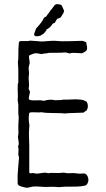

<svg xmlns="http://www.w3.org/2000/svg" viewBox="-20 -894 503 912"><path d="M189 -810 200 -816Q203 -822 210.5 -831Q218 -840 221 -846Q225 -849 232 -859.5Q239 -870 244 -873Q253 -876 271 -871Q275 -866 284 -844Q284 -837 281 -831.5Q278 -826 274 -820.5Q270 -815 268 -811Q266 -810 260 -807.5Q254 -805 251 -804Q250 -801 246 -795.5Q242 -790 241 -786Q240 -785 236 -784Q232 -783 230 -781Q218 -761 202 -755Q201 -751 198 -747Q195 -743 191.5 -739Q188 -735 186 -733Q181 -731 173 -725Q148 -717 142 -728Q142 -735 146 -744Q150 -753 151 -758Q159 -766 175 -786Q187 -803 189 -810ZM119 -202V-74Q121 -71 124.5 -71Q128 -71 132.5 -71.5Q137 -72 140 -72Q151 -67 174 -71.5Q197 -76 209 -71Q220 -74 258 -72Q262 -72 270 -73Q278 -74 281 -74Q285 -74 292 -72.5Q299 -71 302 -71Q307 -71 316 -71.5Q325 -72 329 -72Q330 -72 357 -69Q360 -69 366 -69.5Q372 -70 376.5 -70Q381 -70 385 -69Q398 -61 400 -41Q400 -25 389 -14Q367 -7 324.5 -7.5Q282 -8 258 -5Q236 -8 193 -6Q186 -6 167.5 -7.5Q149 -9 140 -8Q135 -8 123.5 -5Q112 -2 106 -2Q102 -3 91 -5.5Q80 -8 73.5 -11Q67 -14 64 -20Q63 -47 63.5 -60Q64 -73 66.5 -100.5Q69 -128 70 -142Q71 -146 69 -151.5Q67 -157 67 -161Q67 -166 67.5 -173.5Q68 -181 68 -187Q68 -193 65 -197Q69 -203 69 -212Q69 -221 67 -230.5Q65 -240 65 -244Q69 -254 67 -298Q67 -310 69 -336Q69 -340 68 -346Q67 -352 67 -356Q67 -360 67 -368Q67 -376 67 -383Q67 -390 67 -397Q67 -400 66 -404.5Q65 -409 64.5 -413Q64 -417 64 -421Q64 -424 64.5 -428Q65 -432 65 -435Q65 -437 64 -467.5Q63 -498 67 -501V-563Q67 -569 66 -581.5Q65 -594 65 -601Q67 -611 67 -618Q67 -669 69 -684Q69 -694 72 -697Q78 -700 96.5 -699Q115 -698 122 -701Q132 -701 151 -699Q170 -697 176 -697Q183 -697 191 -697.5Q199 -698 209 -699Q219 -700 225 -700Q234 -701 250.5 -699.5Q267 -698 274 -698Q284 -698 316.5 -698.5Q349 -699 367 -700Q373 -701 379.5 -697.5Q386 -694 389 -694Q396 -665 393 -659Q391 -654 387.5 -651Q384 -648 378.5 -645.5Q373 -643 370 -641Q363 -641 350.5 -642Q338 -643 328.5 -643Q319 -643 311 -640Q310 -641 303 -642Q296 -643 294 -645Q279 -643 212 -643Q207 -641 194.5 -640Q182 -639 177 -637Q175 -637 166.5 -639Q158 -641 152 -641Q147 -642 141 -639.5Q135 -637 133 -637Q120 -632 118 -629Q117 -623 119 -612Q121 -601 121 -597Q121 -593 118.5 -583.5Q116 -574 116 -569Q116 -563 118 -547Q118 -543 117 -535Q116 -527 116 -523Q116 -518 117 -508Q118 -498 118 -490Q118 -482 116 -474Q116 -470 119.5 -465Q123 -460 122 -455Q122 -452 118.5 -438Q115 -424 119 -421Q127 -416 151 -417.5Q175 -419 187 -415Q220 -424 240 -418Q275 -418 281 -421Q293 -420 318 -421.5Q343 -423 361.5 -421Q380 -419 392 -410Q403 -390 392 -370L376 -359Q364 -358 334.5 -357.5Q305 -357 288 -355Q274 -357 234.5 -357Q195 -357 177 -361Q169 -359 148 -360.5Q127 -362 119 -358Q114 -328 119 -306Q120 -300 119 -289.5Q118 -279 118 -276Q117 -262 118 -236Q119 -210 119 -202Z"/></svg>

Font: FuturaRenner Light
Style: Regular
Weight: 300
Designer: BSozoo
Foundry: BSozoo
Version: Version 1.001;PS 001.001;hotconv 1.0.70;makeotf.lib2.5.58329